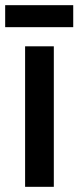

<svg xmlns="http://www.w3.org/2000/svg" viewBox="-35 -722 303 742"><path d="M248 -702H-15V-617H248ZM173 0V-543H62V0Z"/></svg>

Font: Noto Sans Sinhala UI ExtraCondensed SemiBold
Style: Regular
Weight: 600
Width: 2
Designer: Jelle Bosma - Monotype Design Team
Foundry: Monotype Imaging Inc.
Version: Version 2.006